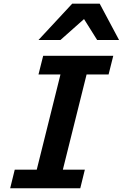

<svg xmlns="http://www.w3.org/2000/svg" viewBox="-20 -1003 654 1023"><path d="M210 -705.6H583.5L558.6 -606.4H441.4L314.9 -99.1H432.1L407.7 0H34.2L58.6 -99.1H175.8L302.2 -606.4H185.1ZM614.3 -790H497.6L427.7 -901.4L302.2 -790H185.1L364.7 -983.4H511.2Z"/></svg>

Font: Andika
Style: Bold Italic
Weight: 700
Italic angle: -14°
Designer: Victor Gaultney, Annie Olsen, Julie Remington, Don Collingsworth, Eric Hays, Becca Hirsbrunner
Foundry: SIL International
Version: Version 6.101